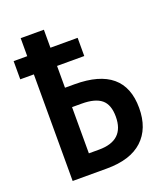

<svg xmlns="http://www.w3.org/2000/svg" viewBox="-132 -808 789 902"><g transform="rotate(-20 262.5 -357.0)"><path d="M192 -624H328V-533H192V-424H240Q487 -424 487 -216Q487 -113 426 -56.5Q365 0 247 0H76V-533H8V-624H76V-714H192ZM192 -327V-96H243Q370 -96 370 -215Q370 -275 338.5 -301Q307 -327 240 -327Z"/></g></svg>

Font: Noto Sans Display Medium Narrow
Style: Regular
Weight: 500
Width: 4
Designer: Monotype Design team
Foundry: Monotype Imaging Inc.
Version: Version 1.000